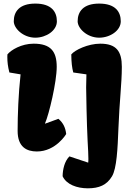

<svg xmlns="http://www.w3.org/2000/svg" viewBox="-20 -817 725 1048"><path d="M172.9 -611.3C231.9 -611.3 290.5 -649.9 290.5 -700.7C290.5 -752.9 260.7 -797.4 172.9 -797.4C85 -797.4 55.2 -752.9 55.2 -700.7C55.2 -662.6 106 -611.3 172.9 -611.3ZM76.2 -102.5C76.2 -13.7 126.5 9.8 181.2 9.8C285.2 9.8 341.3 -85.4 341.3 -85.4C337.4 -120.1 325.2 -146 298.8 -168.5L226.6 -142.1L225.6 -143.1C247.6 -192.9 289.6 -369.1 289.6 -452.1C289.6 -536.6 256.8 -578.6 163.6 -578.6C96.7 -578.6 39.6 -543.9 20.5 -520C20.5 -515.1 20 -510.7 20 -506.3C20 -478 22.9 -454.1 31.2 -421.4L92.3 -411.1C80.6 -304.2 76.2 -190.4 76.2 -102.5ZM521.5 -611.3C580.6 -611.3 639.2 -649.9 639.2 -700.7C639.2 -752.9 609.4 -797.4 521.5 -797.4C433.6 -797.4 403.8 -752.9 403.8 -700.7C403.8 -662.6 454.6 -611.3 521.5 -611.3ZM358.9 36.6C331.5 64 322.3 108.9 321.8 145C342.8 190.4 400.4 210.9 459.5 210.9C521 210.9 563 192.9 591.3 145.5C617.2 102.5 622.1 -4.9 626.5 -118.2C631.8 -261.2 645 -361.3 645 -452.1C645 -536.6 615.7 -578.6 527.3 -578.6C460.4 -578.6 388.2 -543.9 369.1 -520C369.6 -475.6 373 -447.3 379.9 -421.4L451.7 -411.1C450.7 -387.7 450.2 -363.8 450.2 -339.8C450.2 -315.4 453.6 -135.3 458 -52.2C460.9 0 462.4 28.8 462.4 48.8C462.4 57.6 462.4 64.5 461.4 70.8Z"/></svg>

Font: Kavoon
Style: Regular
Weight: 400
Designer: Viktoriya Grabowska
Foundry: Viktoriya Grabowska
Version: Version 1.002